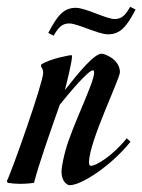

<svg xmlns="http://www.w3.org/2000/svg" viewBox="-93 -538 419 565"><path d="M7 0C22 -57 55 -151 83 -230C111 -265 167 -331 180 -331C183 -331 184 -329 184 -324C184 -294 118 -164 100 -96C97 -86 88 -49 88 -33C88 -2 106 7 112 7C148 7 236 -52 291 -121L280 -131C237 -78 190 -51 176 -50C170 -50 169 -53 169 -61C169 -121 260 -306 260 -326C259 -364 215 -380 206 -380C184 -380 138 -324 98 -273C104 -296 119 -357 119 -373L117 -376C117 -376 57 -367 28 -348V-341C28 -341 34 -337 34 -323C34 -295 -59 -31 -73 -5L-70 0C-58 2 -45 3 -34 3C-11 3 7 0 7 0ZM306 -510 290 -518C276 -493 265 -482 244 -482C220 -482 159 -515 130 -515C94 -515 75 -491 49 -441L65 -433C79 -458 90 -469 111 -469C135 -469 196 -437 225 -437C261 -437 280 -460 306 -510Z"/></svg>

Font: Romanesco
Style: Regular
Weight: 400
Designer: Astigmatic (AOETI)
Foundry: Astigmatic (AOETI)
Version: Version 1.000